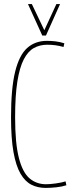

<svg xmlns="http://www.w3.org/2000/svg" viewBox="-20 -910 363 940"><path d="M34 -336Q34 -477 54 -558.5Q74 -640 113 -675Q152 -710 210 -710Q231 -710 252 -707.5Q273 -705 295 -698L291 -680Q270 -686 251 -688.5Q232 -691 211 -691Q175 -691 146 -675Q117 -659 96.5 -619.5Q76 -580 65 -511Q54 -442 54 -336Q54 -208 72.5 -136.5Q91 -65 125 -36.5Q159 -8 205 -8Q225 -8 253.5 -12Q282 -16 301 -22L305 -3Q284 4 255.5 7Q227 10 204 10Q165 10 134 -5.5Q103 -21 80.5 -59.5Q58 -98 46 -165.5Q34 -233 34 -336ZM274 -890 205 -736H187L117 -890H136L197 -762L256 -890Z"/></svg>

Font: Georama Condensed Thin
Style: Regular
Weight: 100
Width: 3
Designer: Jean-Baptiste Levee
Foundry: Production Type
Version: Version 1.000